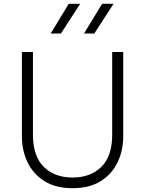

<svg xmlns="http://www.w3.org/2000/svg" viewBox="-20 -973 762 1008"><path d="M361 15Q272 15 213 -22.2Q154 -59.5 124.5 -121.5Q95 -183.5 95 -258V-700H153V-266Q153 -153 209.8 -97Q266.5 -41 361 -41Q455.5 -41 512.2 -97Q569 -153 569 -266V-700H627V-258Q627 -183.5 597.5 -121.5Q568 -59.5 509 -22.2Q450 15 361 15ZM421 -797 516 -953H576L475 -797ZM246 -797 341 -953H401L300 -797Z"/></svg>

Font: Geologica Thin
Style: Regular
Weight: 100
Version: Version 1.010;gftools[0.9.28]